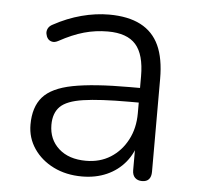

<svg xmlns="http://www.w3.org/2000/svg" viewBox="-43 -537 607 589"><g transform="rotate(5 261.0 -243.0)"><path d="M230 8Q181 8 142.5 -11Q104 -30 81.5 -63Q59 -96 59 -137Q59 -191 86 -222Q113 -253 177 -265.5Q241 -278 353 -278H396V-233H354Q264 -233 213.5 -225.5Q163 -218 143 -198Q123 -178 123 -142Q123 -97 154 -69Q185 -41 238 -41Q281 -41 313.5 -61.5Q346 -82 365 -118Q384 -154 384 -200V-314Q384 -381 357 -411.5Q330 -442 271 -442Q233 -442 197.5 -432Q162 -422 122 -400Q111 -394 102.5 -396Q94 -398 89.5 -404Q85 -410 83.5 -418.5Q82 -427 86 -435Q90 -443 100 -448Q142 -471 185.5 -482.5Q229 -494 270 -494Q329 -494 367.5 -474Q406 -454 424.5 -414Q443 -374 443 -311V-25Q443 -10 436 -2Q429 6 415 6Q401 6 393 -2Q385 -10 385 -25V-117H395Q386 -78 363 -50Q340 -22 306 -7Q272 8 230 8Z"/></g></svg>

Font: Nunito ExtraLight Light
Style: Regular
Weight: 300
Version: Version 3.602